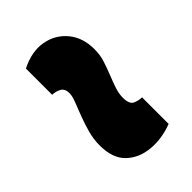

<svg xmlns="http://www.w3.org/2000/svg" viewBox="-23 -516 429 429"><g transform="rotate(45 191.5 -301.0)"><path d="M275 -229Q255 -229 235.5 -234.5Q216 -240 199 -246.5Q182 -253 168 -258.5Q154 -264 145 -264Q130 -264 125 -254Q120 -244 120 -234H37Q19 -270 24.5 -301.5Q30 -333 54 -353Q78 -373 115 -373Q133 -373 148.5 -368Q164 -363 179 -357Q194 -351 208.5 -346Q223 -341 236 -341Q257 -341 261.5 -351.5Q266 -362 266 -372H350Q363 -338 360 -305Q357 -272 336.5 -250.5Q316 -229 275 -229Z"/></g></svg>

Font: Bricolage Grotesque 24pt Condensed ExtraBold
Style: Regular
Weight: 800
Width: 3
Designer: Mathieu Triay
Foundry: Atelier Triay
Version: Version 1.001;gftools[0.9.33.dev8+g029e19f]